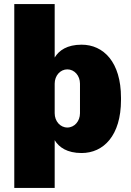

<svg xmlns="http://www.w3.org/2000/svg" viewBox="-20 -740 641 941"><path d="M248 -720H50V181H248V-53C269 -18 309 10 380 10C487 10 573 -75 573 -250V-261C573 -436 487 -521 380 -521C309 -521 269 -493 248 -458ZM310 -400C345 -400 372 -369 372 -330V-185C372 -146 345 -115 310 -115C275 -115 248 -146 248 -185V-330C248 -369 275 -400 310 -400Z"/></svg>

Font: Chivo Light
Style: Bold
Weight: 900
Designer: Hector Gatti
Foundry: Omnibus-Type
Version: Version 1.003;PS 001.003;hotconv 1.0.70;makeotf.lib2.5.58329